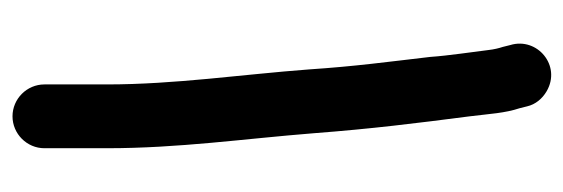

<svg xmlns="http://www.w3.org/2000/svg" viewBox="-317 -417 901 307"><g transform="rotate(90 133.5 -263.5)"><path d="M166 167C194 167 217 144 217 116V16C217 -99 202 -202 193 -315C186 -407 177 -479 166 -564C162 -596 161 -620 153 -644L150 -656C147 -669 138 -680 126 -687C85 -711 39 -672 52 -629L55 -617C57 -611 59 -603 60 -594C63 -569 69 -530 71 -501C79 -432 86 -382 91 -307C99 -200 115 -93 115 16V116C115 144 138 167 166 167Z"/></g></svg>

Font: Electronic
Style: UltBlk
Weight: 500
Version: Version 1.011